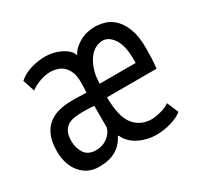

<svg xmlns="http://www.w3.org/2000/svg" viewBox="-118 -654 836 808"><g transform="rotate(-30 300.0 -250.0)"><path d="M175 -59Q207 -59 230.5 -76.5Q254 -94 261 -120V-225Q258 -225 250 -225.5Q242 -226 233.5 -226.5Q225 -227 217 -227Q209 -227 206 -227Q186 -227 167 -224.5Q148 -222 134 -213.5Q120 -205 111.5 -188.5Q103 -172 103 -145Q103 -110 120 -84.5Q137 -59 175 -59ZM283 -65Q266 -30 234 -11Q202 8 151 8Q97 8 63 -32Q29 -72 29 -138Q29 -181 41 -210.5Q53 -240 75 -258Q97 -276 126.5 -283.5Q156 -291 192 -291Q196 -291 205.5 -291Q215 -291 225.5 -290.5Q236 -290 245.5 -289.5Q255 -289 260 -289Q261 -303 261.5 -316Q262 -329 262 -340Q262 -369 254 -388.5Q246 -408 233.5 -419.5Q221 -431 204.5 -436Q188 -441 170 -441Q147 -441 120 -431.5Q93 -422 74 -407L55 -465Q80 -487 114.5 -497.5Q149 -508 186 -508Q203 -508 221.5 -504Q240 -500 257 -492Q274 -484 287 -472.5Q300 -461 305 -445Q314 -463 328.5 -475.5Q343 -488 360 -496.5Q377 -505 395 -508.5Q413 -512 428 -512Q451 -512 476.5 -504.5Q502 -497 523 -476Q544 -455 557.5 -419Q571 -383 571 -326Q571 -306 570 -279Q569 -252 566 -229H325Q326 -133 358 -94Q390 -55 443 -55Q455 -55 468 -57.5Q481 -60 493.5 -63.5Q506 -67 516 -72Q526 -77 531 -82L555 -26Q535 -9 499.5 1.5Q464 12 426 12Q406 12 384.5 7Q363 2 344 -7.5Q325 -17 310 -31.5Q295 -46 287 -65ZM428 -445Q410 -445 392.5 -436Q375 -427 361 -408Q347 -389 337.5 -361Q328 -333 327 -294H502V-312Q502 -379 479.5 -412Q457 -445 428 -445Z"/></g></svg>

Font: PT Mono
Style: Regular
Weight: 400
Monospace: yes
Designer: A.Korolkova, I.Chaeva
Foundry: ParaType Ltd
Version: Version 1.001W OFL